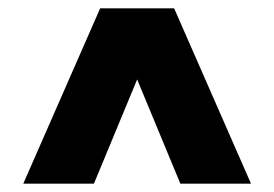

<svg xmlns="http://www.w3.org/2000/svg" viewBox="-20 -581 660 462"><path d="M36 -139 221 -561H399L584 -139H414L261 -508H359L206 -139Z"/></svg>

Font: MOST Montserrat Black
Style: Regular
Weight: 900
Designer: Julieta Ulanovsky
Foundry: Julieta Ulanovsky
Version: Version 8.000;March 11, 2024;FontCreator 15.0.0.2926 64-bit